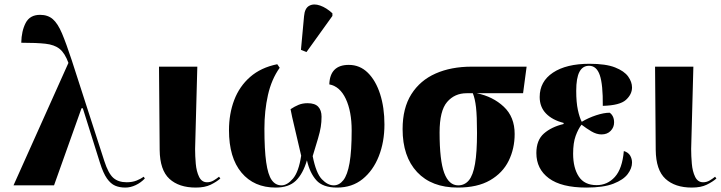

<svg xmlns="http://www.w3.org/2000/svg" viewBox="-20 -837 3258 867"><path d="M41 0 289 -553Q273 -597 249.5 -616Q226 -635 185.5 -639.5Q145 -644 76 -644Q77 -697 96 -733.5Q115 -770 161 -770Q196 -770 218.5 -750.5Q241 -731 260 -686Q279 -641 304 -565L451 -110Q469 -54 491.5 -34Q514 -14 552 -14Q578 -14 597.5 -22Q617 -30 629 -39L634 -31Q616 -12 592.5 -1Q569 10 546 10Q520 10 500 1.5Q480 -7 463 -31Q446 -55 431 -103L354 -348H348L224 0Z M864 10Q788 10 745 -29.5Q702 -69 701 -160L698 -536H871L861 -164Q861 -133 864 -98Q867 -63 879 -38.5Q891 -14 915 -14Q931 -14 944.5 -22Q958 -30 969 -39L975 -31Q958 -16 931.5 -3Q905 10 864 10Z M1225 10Q1127 10 1070.5 -57.5Q1014 -125 1014 -249Q1014 -323 1037.5 -385Q1061 -447 1109.5 -489.5Q1158 -532 1232 -547L1243 -531Q1206 -479 1190 -408Q1174 -337 1174 -256Q1174 -161 1182 -104.5Q1190 -48 1207 -24Q1224 0 1251 0Q1277 0 1303 -30.5Q1329 -61 1340 -134Q1321 -217 1309.5 -264.5Q1298 -312 1292 -344Q1310 -356 1328 -363.5Q1346 -371 1369 -371Q1402 -371 1417 -355Q1432 -339 1432 -310Q1432 -286 1428.5 -264Q1425 -242 1416 -211.5Q1407 -181 1392 -132Q1407 -55 1433.5 -27.5Q1460 0 1487 0Q1512 0 1530.5 -23.5Q1549 -47 1558.5 -101Q1568 -155 1568 -248Q1568 -334 1541.5 -390.5Q1515 -447 1467 -456Q1470 -544 1555 -544Q1605 -544 1641 -508.5Q1677 -473 1696.5 -412Q1716 -351 1716 -275Q1716 -196 1690.5 -131.5Q1665 -67 1617.5 -28.5Q1570 10 1502 10Q1438 10 1408.5 -23Q1379 -56 1366 -113Q1348 -52 1316 -21Q1284 10 1225 10ZM1364 -602 1339 -612 1353 -764Q1356 -800 1376.5 -811Q1397 -822 1425.5 -812Q1454 -802 1481 -777V-765Z M2047 10Q1929 10 1863.5 -60Q1798 -130 1798 -254Q1798 -349 1837.5 -411.5Q1877 -474 1947 -505Q2017 -536 2110 -536H2358L2342 -416H2133Q2206 -401 2255 -355Q2304 -309 2304 -232Q2304 -166 2277 -111Q2250 -56 2193 -23Q2136 10 2047 10ZM2049 0Q2078 0 2097 -22.5Q2116 -45 2125 -97Q2134 -149 2134 -237Q2134 -313 2129.5 -352.5Q2125 -392 2115 -416H2087Q2033 -416 1999 -376.5Q1965 -337 1965 -239Q1965 -112 1986 -56Q2007 0 2049 0Z M2628 10Q2515 10 2458.5 -32Q2402 -74 2402 -146Q2402 -204 2436 -234Q2470 -264 2525 -277V-282Q2474 -295 2445.5 -324.5Q2417 -354 2417 -399Q2417 -469 2477 -509Q2537 -549 2642 -549Q2716 -549 2757.5 -532.5Q2799 -516 2816.5 -491.5Q2834 -467 2834 -442Q2834 -411 2806.5 -386Q2779 -361 2702 -359Q2703 -455 2688.5 -497.5Q2674 -540 2640 -540Q2611 -540 2596.5 -512.5Q2582 -485 2582 -427Q2582 -375 2589.5 -340.5Q2597 -306 2607 -287Q2637 -305 2672 -316.5Q2707 -328 2733 -328Q2742 -322 2747.5 -311Q2753 -300 2753 -284Q2753 -262 2737.5 -246Q2722 -230 2696 -230Q2674 -230 2651 -243.5Q2628 -257 2606 -274Q2591 -255 2579.5 -223.5Q2568 -192 2568 -143Q2568 -79 2593.5 -40Q2619 -1 2674 -1Q2723 -1 2756.5 -38Q2790 -75 2797 -155Q2817 -149 2825.5 -134.5Q2834 -120 2834 -103Q2834 -77 2814.5 -51Q2795 -25 2750 -7.5Q2705 10 2628 10Z M3104 10Q3028 10 2985 -29.5Q2942 -69 2941 -160L2938 -536H3111L3101 -164Q3101 -133 3104 -98Q3107 -63 3119 -38.5Q3131 -14 3155 -14Q3171 -14 3184.5 -22Q3198 -30 3209 -39L3215 -31Q3198 -16 3171.5 -3Q3145 10 3104 10Z"/></svg>

Font: Noto Serif Display SemiCondensed ExtraBold
Style: Regular
Weight: 800
Width: 4
Designer: Monotype Design Team
Foundry: Monotype Imaging Inc.
Version: Version 2.009